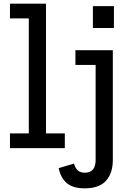

<svg xmlns="http://www.w3.org/2000/svg" viewBox="-20 -810 728 1050"><path d="M231.5 -80.5H334.5V0H34.5V-80.5H137.5V-709.5H34.5V-790H231.5ZM392.5 -535.5H597V65Q597 136.5 560 178.2Q523 220 443.5 220Q378 220 344.8 191Q311.5 162 301 109.5L384.5 84.5Q392 109.5 405.5 122Q419 134.5 444 134.5Q473.5 134.5 488.2 117Q503 99.5 503 65V-455H392.5ZM488 -776.5H603V-657H488Z"/></svg>

Font: Hepta Slab Medium
Style: Regular
Weight: 500
Designer: Michael LaGattuta
Foundry: Michael LaGattuta
Version: Version 1.102